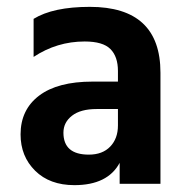

<svg xmlns="http://www.w3.org/2000/svg" viewBox="-20 -536 547 560"><path d="M239 -85Q279 -85 301.5 -108.5Q324 -132 324 -170V-218H262Q215 -218 190 -198.5Q165 -179 165 -149Q165 -85 239 -85ZM329 -61Q294 4 197 4Q125 4 82.5 -38Q40 -80 40 -144Q40 -216 94 -257Q148 -298 250 -298H324V-329Q324 -371 302 -393Q280 -415 227 -415Q146 -415 78 -370V-481Q135 -516 242 -516Q448 -516 448 -324V0H329Z"/></svg>

Font: Hind Madurai SemiBold
Style: Regular
Weight: 600
Designer: Jyotish Sonowal
Foundry: Indian Type Foundry
Version: Version 1.001;PS 1.0;hotconv 1.0.86;makeotf.lib2.5.63406; tt